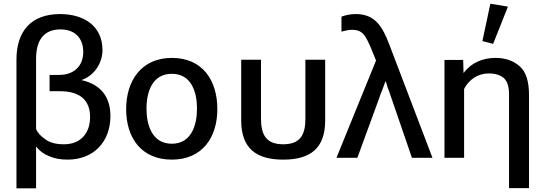

<svg xmlns="http://www.w3.org/2000/svg" viewBox="-20 -853 2943 1038"><path d="M69 165H175V-61C193 -38 216 -20 245 -9C274 4 307 10 345 10C486 10 577 -86 577 -226C577 -331 522 -398 420 -420C488 -443 534 -510 534 -582C534 -717 428 -777 305 -777C148 -777 69 -684 69 -531ZM326 -73C284 -73 250 -81 225 -100C200 -117 183 -135 175 -156V-534C175 -640 220 -694 307 -694C383 -694 430 -649 430 -572C430 -494 377 -448 301 -448H248V-360H302C411 -360 467 -313 467 -220C467 -133 416 -73 326 -73Z M909 10C1073 10 1155 -109 1155 -263C1155 -419 1075 -540 909 -540C745 -540 662 -417 662 -263C662 -107 745 10 909 10ZM909 -76C802 -76 772 -177 772 -266C772 -356 803 -454 909 -454C1015 -454 1045 -355 1045 -266C1045 -177 1015 -76 909 -76Z M1511 10C1657 10 1738 -50 1738 -202V-530H1631V-211C1631 -125 1604 -73 1511 -73C1419 -73 1391 -125 1391 -211V-530H1284V-202C1284 -51 1365 10 1511 10Z M1799 0H1912L2031 -325C2036 -341 2040 -352 2044 -360C2048 -368 2053 -385 2063 -412H2066C2074 -384 2080 -367 2083 -361C2085 -355 2089 -343 2095 -326L2207 0H2318L2084 -614C2049 -704 2011 -777 1904 -777C1873 -777 1848 -771 1826 -763V-682C1832 -683 1840 -686 1851 -688C1862 -691 1873 -692 1884 -692C1910 -692 1931 -684 1945 -668C1959 -653 1976 -619 1997 -565L2013 -526Z M2732 164H2840V-340C2840 -414 2823 -466 2789 -495C2755 -525 2712 -540 2658 -540C2591 -540 2527 -514 2487 -459H2486L2484 -529H2383V0H2489V-372C2515 -423 2564 -456 2622 -456C2658 -456 2685 -447 2704 -431C2723 -413 2732 -384 2732 -343ZM2646 -616 2726 -817 2631 -833 2588 -631Z"/></svg>

Font: Cheyenne Sans Medium
Style: Regular
Weight: 500
Designer: The Public Sans project authors (U.S. Web Design System), Libre Franklin designed by Pablo Impallari and Rodrigo Fuenzal
Foundry: The Cheyenne Sans Project Authors
Version: Version 2.007